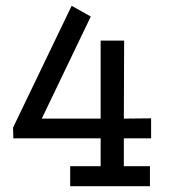

<svg xmlns="http://www.w3.org/2000/svg" viewBox="-20 -642 592 662"><path d="M222 0V-69H327V-165H26L25 -202L227 -622L293 -585L124 -233H327V-502H408L407 -233L501 -234V-165H407V-69H497V0Z"/></svg>

Font: Podkova
Style: Regular
Weight: 400
Designer: Ilya Yudin
Foundry: Cyreal (www.cyreal.org)
Version: Version 2.103